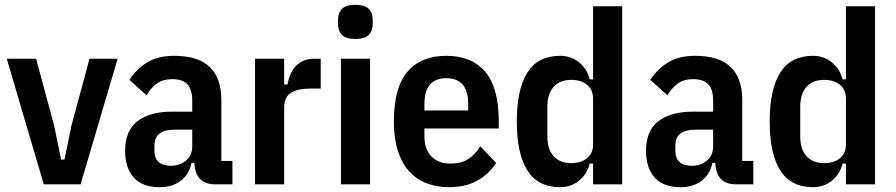

<svg xmlns="http://www.w3.org/2000/svg" viewBox="-20 -766 3723 798"><path d="M162 0 8 -522H130L205 -244L234 -103H248L277 -244L352 -522H469L315 0Z M873 0Q792 0 788 -89H776Q766 -41 731 -14.5Q696 12 644 12Q572 12 536 -28Q500 -68 500 -140Q500 -222 551 -262Q602 -302 698 -302H779V-347Q779 -393 759.5 -415Q740 -437 695 -437Q658 -437 633 -419.5Q608 -402 589 -370L518 -434Q547 -479 591.5 -506.5Q636 -534 705 -534Q900 -534 900 -350V-97H946V0ZM690 -77Q727 -77 753 -98.5Q779 -120 779 -158V-227H706Q622 -227 622 -162V-140Q622 -107 640 -92Q658 -77 690 -77Z M1040 0V-522H1161V-415H1175Q1184 -467 1212.5 -494.5Q1241 -522 1287 -522H1313V-398H1273Q1216 -398 1188.5 -380Q1161 -362 1161 -317V0Z M1457 -604Q1419 -604 1402 -620.5Q1385 -637 1385 -665V-685Q1385 -713 1402 -729.5Q1419 -746 1457 -746Q1495 -746 1512 -729.5Q1529 -713 1529 -685V-665Q1529 -637 1512 -620.5Q1495 -604 1457 -604ZM1397 -522H1518V0H1397Z M1846 12Q1795 12 1752.5 -4.5Q1710 -21 1680 -54.5Q1650 -88 1633.5 -139.5Q1617 -191 1617 -261Q1617 -402 1673.5 -468Q1730 -534 1835 -534Q1940 -534 1996.5 -468Q2053 -402 2053 -261V-232H1744V-198Q1744 -146 1773 -116Q1802 -86 1853 -86Q1896 -86 1925.5 -104.5Q1955 -123 1976 -158L2042 -89Q2013 -43 1964 -15.5Q1915 12 1846 12ZM1835 -441Q1744 -441 1744 -333V-307H1926V-333Q1926 -441 1835 -441Z M2445 -86H2431Q2420 -42 2386.5 -15Q2353 12 2308 12Q2216 12 2172 -57.5Q2128 -127 2128 -261Q2128 -395 2172 -464.5Q2216 -534 2308 -534Q2353 -534 2386.5 -507Q2420 -480 2431 -436H2445V-740H2566V0H2445ZM2354 -88Q2395 -88 2420 -108.5Q2445 -129 2445 -166V-356Q2445 -393 2420 -413.5Q2395 -434 2354 -434Q2307 -434 2281 -405Q2255 -376 2255 -323V-199Q2255 -146 2281 -117Q2307 -88 2354 -88Z M3038 0Q2957 0 2953 -89H2941Q2931 -41 2896 -14.5Q2861 12 2809 12Q2737 12 2701 -28Q2665 -68 2665 -140Q2665 -222 2716 -262Q2767 -302 2863 -302H2944V-347Q2944 -393 2924.5 -415Q2905 -437 2860 -437Q2823 -437 2798 -419.5Q2773 -402 2754 -370L2683 -434Q2712 -479 2756.5 -506.5Q2801 -534 2870 -534Q3065 -534 3065 -350V-97H3111V0ZM2855 -77Q2892 -77 2918 -98.5Q2944 -120 2944 -158V-227H2871Q2787 -227 2787 -162V-140Q2787 -107 2805 -92Q2823 -77 2855 -77Z M3496 -86H3482Q3471 -42 3437.5 -15Q3404 12 3359 12Q3267 12 3223 -57.5Q3179 -127 3179 -261Q3179 -395 3223 -464.5Q3267 -534 3359 -534Q3404 -534 3437.5 -507Q3471 -480 3482 -436H3496V-740H3617V0H3496ZM3405 -88Q3446 -88 3471 -108.5Q3496 -129 3496 -166V-356Q3496 -393 3471 -413.5Q3446 -434 3405 -434Q3358 -434 3332 -405Q3306 -376 3306 -323V-199Q3306 -146 3332 -117Q3358 -88 3405 -88Z"/></svg>

Font: IBM Plex Sans Cond SmBld
Style: Regular
Weight: 600
Width: 3
Designer: Mike Abbink, Paul van der Laan, Pieter van Rosmalen
Foundry: Bold Monday
Version: Version 1.3